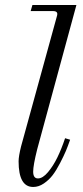

<svg xmlns="http://www.w3.org/2000/svg" viewBox="-20 -732 330 764"><path d="M54 -90Q54 -110 64 -150L206 -666Q210 -678 206 -683Q202 -688 190 -688H102L109 -712H284L128 -138Q112 -74 112 -49Q112 -22 131 -22Q150 -22 171 -47Q192 -72 208.5 -106Q225 -140 239 -182L259 -176Q250 -150 242 -131Q234 -112 219 -83Q204 -54 189.5 -35Q175 -16 154.5 -2Q134 12 112 12Q54 12 54 -90Z"/></svg>

Font: Old Standard TT
Style: Italic
Weight: 400
Italic angle: -15.2°
Designer: Alexey Kryukov <alexios@thessalonica.org.ru>
Version: Version 2.2